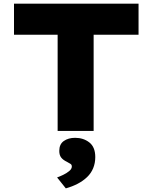

<svg xmlns="http://www.w3.org/2000/svg" viewBox="-20 -720 839 1056"><path d="M297 0V-529H57V-700H742V-529H495V0ZM342 316 294 256Q308 251 327 242Q346 233 360.5 221Q375 209 375 196Q375 186 368 181.5Q361 177 348 170Q327 160 316.5 146.5Q306 133 306 110Q306 73 331 55.5Q356 38 393 38Q439 38 471.5 63.5Q504 89 504 144Q504 177 492.5 205Q481 233 459 254Q437 275 407.5 290.5Q378 306 342 316Z"/></svg>

Font: Lexend Exa ExtraBold
Style: Regular
Weight: 800
Designer: Bonnie Shaver-Troup, Thomas Jockin
Foundry: Lexend
Version: Version 1.007